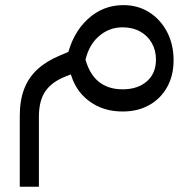

<svg xmlns="http://www.w3.org/2000/svg" viewBox="-20 -420 685 735"><path d="M449.2 -78.1Q506.8 -78.1 541.7 -108.2Q576.7 -138.2 577.1 -191.4Q577.1 -227.5 561 -255.6Q544.9 -283.7 516.1 -299.6Q487.3 -315.4 449.2 -315.4Q395.5 -315.4 355.2 -278.3Q314.9 -241.2 303.7 -173.8L304.7 -202.1Q319.3 -140.1 355.7 -109.1Q392.1 -78.1 449.2 -78.1ZM450.2 6.8Q375 7.3 320.3 -33.7Q265.6 -74.7 248 -147.5L237.3 -204.1Q258.3 -293.9 316.4 -347.2Q374.5 -400.4 452.1 -400.4Q508.3 -400.4 551.5 -372.8Q594.7 -345.2 619.6 -297.6Q644.5 -250 644.5 -189.5Q644.5 -130.4 619.6 -86.2Q594.7 -42 551 -17.6Q507.3 6.8 450.2 6.8ZM55.7 294.9V23.4Q55.7 -35.2 72.3 -78.9Q88.9 -122.6 122.8 -154.1Q156.7 -185.5 208 -207L277.3 -236.3L302.7 -155.3L230.5 -127Q180.2 -107.4 154.8 -72.3Q129.4 -37.1 128.9 25.4V294.9Z"/></svg>

Font: Inter V
Style: 
Weight: 400
Designer: Rasmus Andersson
Foundry: rsms
Version: Version 4.000;git-a3f224843